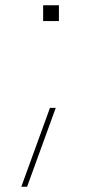

<svg xmlns="http://www.w3.org/2000/svg" viewBox="-20 -540 375 730"><path d="M144 -460V-520H204V-460ZM61 170 170 -130H192L83 170Z"/></svg>

Font: M PLUS 1 Thin Thin
Style: Regular
Weight: 250
Version: Version 1.001